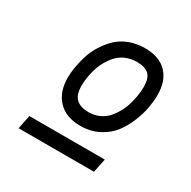

<svg xmlns="http://www.w3.org/2000/svg" viewBox="-139 -850 878 881"><g transform="rotate(30 300.0 -409.0)"><path d="M146.5 -419.9Q146.5 -443.8 151.1 -472.2Q155.8 -500.5 165.8 -534.7Q175.8 -568.8 194.6 -599.6Q213.4 -630.4 238.8 -656.2Q264.2 -682.1 302.5 -697.5Q340.8 -712.9 386.7 -712.9Q462.9 -712.9 503.2 -671.4Q543.5 -629.9 543.5 -555.2Q543.5 -524.4 537.4 -488.8Q531.2 -453.1 514.4 -410.6Q497.6 -368.2 472.2 -334.5Q446.8 -300.8 403.8 -278.1Q360.8 -255.4 307.1 -255.4Q230.5 -255.4 188.5 -299.3Q146.5 -343.3 146.5 -419.9ZM307.1 -328.6Q338.9 -328.6 365 -340.8Q391.1 -353 408.2 -373.3Q425.3 -393.6 438 -417.7Q450.7 -441.9 457.5 -468.3Q464.4 -494.6 467.3 -516.1Q470.2 -537.6 470.2 -555.2Q470.2 -601.1 450.2 -620.4Q430.2 -639.6 386.7 -639.6Q354.5 -639.6 327.9 -628.2Q301.3 -616.7 283.7 -597.2Q266.1 -577.6 253.2 -554.4Q240.2 -531.2 233.2 -505.9Q226.1 -480.5 222.9 -459.2Q219.7 -438 219.7 -419.9Q219.7 -369.1 242.9 -348.9Q266.1 -328.6 307.1 -328.6ZM481.9 -177.7 466.8 -104.5H67.4L82.5 -177.7Z"/></g></svg>

Font: Anka/Coder
Style: Italic
Weight: 400
Italic angle: -12°
Monospace: yes
Version: Version 001.100